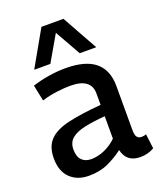

<svg xmlns="http://www.w3.org/2000/svg" viewBox="-147 -881 819 983"><g transform="rotate(-20 263.0 -390.0)"><path d="M27 -135Q27 -200 62 -235Q97 -270 168 -286Q239 -302 346 -311V-373Q346 -456 233 -456Q202 -456 161 -451Q120 -446 77 -433L59 -520Q102 -534 149.5 -541.5Q197 -549 240 -549Q349 -549 402 -505Q455 -461 455 -374V-136Q455 -106 463.5 -95.5Q472 -85 487 -85Q492 -85 499 -86Q506 -87 513 -90L523 -10Q489 10 447 10Q372 10 356 -61Q318 -32 272.5 -11Q227 10 167 10Q104 10 65.5 -27.5Q27 -65 27 -135ZM137 -143Q137 -104 156 -85Q175 -66 207 -66Q243 -66 280.5 -82.5Q318 -99 346 -127V-249Q282 -244 235 -234Q188 -224 162.5 -203Q137 -182 137 -143ZM88 -596 198 -790H318L426 -596H336L257 -736L176 -596Z"/></g></svg>

Font: Georama Medium
Style: Regular
Weight: 500
Designer: Jean-Baptiste Levee
Foundry: Production Type
Version: Version 1.000